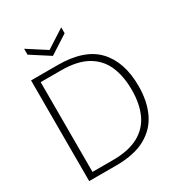

<svg xmlns="http://www.w3.org/2000/svg" viewBox="-204 -1021 1077 1156"><g transform="rotate(-30 334.5 -443.0)"><path d="M77 0V-700H261Q447 -700 534 -607.5Q621 -515 621 -347Q621 -243 584.5 -165Q548 -87 469.5 -43.5Q391 0 265 0ZM122 -38H264Q373 -38 441.5 -75Q510 -112 542 -181.5Q574 -251 574 -347Q574 -444 543 -514.5Q512 -585 443.5 -623.5Q375 -662 264 -662H122ZM265 -762 136 -845V-886L265 -803L394 -886V-845Z"/></g></svg>

Font: DM Sans ExtraLight
Style: Regular
Weight: 200
Designer: Colophon Foundry, Jonny Pinhorn
Foundry: Colophon Foundry
Version: Version 4.004; ttfautohint (v1.8.4.7-5d5b)